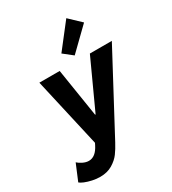

<svg xmlns="http://www.w3.org/2000/svg" viewBox="-278 -929 1135 1267"><g transform="rotate(-30 289.5 -295.5)"><path d="M-40 172.9 11.7 49.3Q23.9 61.5 47.4 73.2Q70.8 85 93.3 85Q145 85 179.2 16.1L186.5 1.5L66.9 -525.4H221.7L279.8 -158.7H283.7L451.7 -525.4H619.1L303.2 66.4Q282.2 106 260 136.2Q237.8 166.5 198.7 190.2Q159.7 213.9 104.5 213.9Q75.7 213.9 45.7 207.3Q15.6 200.7 -7.6 191.2Q-30.8 181.6 -40 172.9ZM289.1 -619.6 433.6 -805.2 521 -722.2 358.9 -564.5Z"/></g></svg>

Font: Reddit Sans Vanilla ExtraBold
Style: Italic
Weight: 800
Italic angle: -11.25°
Designer: Stephen Hutchings
Version: Version 1.013